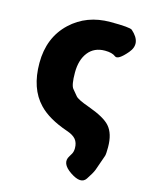

<svg xmlns="http://www.w3.org/2000/svg" viewBox="-119 -660 750 950"><g transform="rotate(15 256.5 -185.5)"><path d="M334 191Q276 152 303 111Q306 107 312.5 95Q319 83 319 66Q319 38 305 21Q291 4 258 -7Q159 -41 110 -93Q40 -166 40 -296.5Q40 -427 125 -507Q206 -583 327 -583Q428 -583 439 -573Q501 -518 455 -464Q410 -411 392.5 -425Q375 -439 338 -439Q283 -439 252.5 -400Q222 -361 222 -296Q222 -231 236 -215Q250 -199 261 -185Q272 -171 331 -150Q415 -120 444 -87Q476 -51 476 19Q476 53 473 63Q459 103 445 143Q438 161 415 195.5Q392 230 334 191Z"/></g></svg>

Font: Resource Han Rounded JP Heavy
Style: Regular
Weight: 900
Designer: Cyano Hao (round all glyphs); Ryoko NISHIZUKA 西塚涼子 (kana, bopomofo & ideographs); Paul D. Hunt (Latin, Greek & Cyrillic)
Foundry: Cyano Hao
Version: 0.990